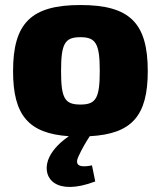

<svg xmlns="http://www.w3.org/2000/svg" viewBox="-20 -531 640 764"><path d="M337 11C505 2 568 -70 568 -248C568 -440 496 -511 300 -511C105 -511 32 -440 32 -248C32 -73 93 0 254 11C206 44 181 78 171 107C147 179 204 250 359 191L346 127C303 136 274 131 292 92C306 61 321 36 337 11ZM223 -248C223 -358 238 -383 300 -383C361 -383 377 -358 377 -248C377 -139 361 -115 300 -115C238 -115 223 -139 223 -248Z"/></svg>

Font: Exo 2 Extra Bold
Style: Regular
Weight: 800
Designer: Natanael Gama
Version: Version 1.001;PS 001.001;hotconv 1.0.88;makeotf.lib2.5.64775